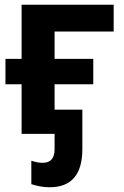

<svg xmlns="http://www.w3.org/2000/svg" viewBox="-20 -564 522 809"><path d="M189 225Q327 225 327 64V-102H210V-209H373V-316H210V-431H459V-544H71V-316H3V-209H71V0H210V65Q210 122 160 122Q137 122 112 113V212Q128 217 147 221Q166 225 189 225Z"/></svg>

Font: Noto Sans UI
Style: Bold
Weight: 700
Designer: Monotype Design Team
Foundry: Monotype Imaging Inc.
Version: Version 1.901